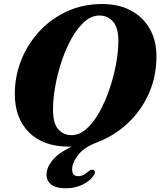

<svg xmlns="http://www.w3.org/2000/svg" viewBox="-20 -734 820 978"><path d="M499.5 -713.5Q586 -713.5 648 -679.8Q710 -646 743.5 -586Q777 -526 777 -448Q777 -344 738 -257Q699 -170 631 -106.5Q563 -43 475 -9Q409.5 15 378.5 54.8Q347.5 94.5 347.5 129Q347.5 163.5 378.5 163.5Q391.5 163.5 404.2 157.2Q417 151 429 140Q445 127.5 455 131Q461.5 133 463.5 141Q465.5 149 455 162.5Q437 188.5 399.8 206.8Q362.5 225 315 225Q266.5 225 241.8 206.8Q217 188.5 217 156Q217 120 246.8 82.8Q276.5 45.5 345 12.5Q338.5 13 332 13Q201.5 13 128.5 -59Q55.5 -131 55.5 -255Q55.5 -347.5 89 -430Q122.5 -512.5 182.5 -576.5Q242.5 -640.5 323.5 -677Q404.5 -713.5 499.5 -713.5ZM250 -175Q250 -105.5 276.8 -75.5Q303.5 -45.5 344 -45.5Q384 -45.5 420 -77.2Q456 -109 485.8 -162Q515.5 -215 537.2 -278.8Q559 -342.5 571 -407Q583 -471.5 583 -526Q583 -593 555.8 -624Q528.5 -655 486.5 -655Q446.5 -655 410.8 -623.8Q375 -592.5 345.8 -540.5Q316.5 -488.5 295 -425Q273.5 -361.5 261.8 -296.5Q250 -231.5 250 -175Z"/></svg>

Font: Fraunces 9pt S000
Style: Bold Italic
Weight: 700
Italic angle: -16°
Version: Version 1.000; ttfautohint (v1.8.3)